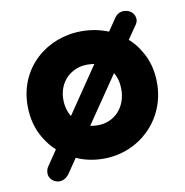

<svg xmlns="http://www.w3.org/2000/svg" viewBox="-71 -596 710 736"><g transform="rotate(-10 284.0 -228.0)"><path d="M285 16C423 16 536 -91 536 -234C536 -283 525 -325 502 -362C490 -383 475 -401 458 -416L491 -464C498 -473 501 -481 501 -488C501 -512 481 -528 458 -528C443 -528 430 -521 421 -507L389 -460C357 -473 322 -480 285 -480C147 -480 32 -380 32 -234C32 -186 43 -143 66 -105C79 -84 93 -66 110 -51L70 8C65 15 62 24 62 34C62 55 81 72 102 72C117 72 130 65 141 50L179 -6C212 9 247 16 285 16ZM189 -167C177 -186 171 -209 171 -234C171 -303 221 -350 285 -350C294 -350 303 -349 312 -348ZM285 -114C274 -114 264 -115 255 -117L380 -300C391 -282 397 -260 397 -234C397 -165 350 -114 285 -114Z"/></g></svg>

Font: Dongle
Style: Bold
Weight: 700
Designer: Yanghee Ryu
Foundry: Yanghee Ryu
Version: Version 2.000